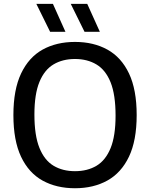

<svg xmlns="http://www.w3.org/2000/svg" viewBox="-20 -967 778 996"><path d="M369 9.5Q273 9.5 201 -30.2Q129 -70 89.2 -154Q49.5 -238 49.5 -370Q49.5 -502 89.5 -586Q129.5 -670 201.2 -709.8Q273 -749.5 369 -749.5Q465.5 -749.5 537.5 -709.5Q609.5 -669.5 649.2 -585.8Q689 -502 689 -370Q689 -238 649 -154.2Q609 -70.5 537 -30.5Q465 9.5 369 9.5ZM369 -79Q433.5 -79 480.8 -107.2Q528 -135.5 553.8 -198.8Q579.5 -262 579.5 -367Q579.5 -475.5 553.8 -539.8Q528 -604 480.5 -632.5Q433 -661 369 -661Q305 -661 257.8 -633Q210.5 -605 184.5 -541.8Q158.5 -478.5 158.5 -373Q158.5 -264.5 184.5 -200Q210.5 -135.5 257.8 -107.2Q305 -79 369 -79ZM418.5 -802 347 -947H432.5L498 -802ZM240 -802 168.5 -947H254.5L319.5 -802Z"/></svg>

Font: Encode Sans Md
Style: Regular
Weight: 500
Designer: Multiple Designers
Foundry: Impallari Type
Version: Version 3.002; ttfautohint (v1.8.3) -l 8 -r 50 -G 200 -x 14 